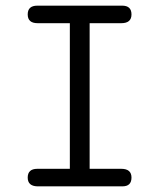

<svg xmlns="http://www.w3.org/2000/svg" viewBox="-20 -659 565 679"><path d="M78 -31Q78 -62 112 -62H227V-577H113Q78 -577 78 -608Q78 -639 112 -639H412Q445 -639 445 -608Q445 -577 409 -577H297V-62H409Q445 -62 445 -31Q445 0 413 0H112Q78 -1 78 -31Z"/></svg>

Font: CMU Typewriter Text
Style: Regular
Weight: 500
Monospace: yes
Version: Version 0.7.0